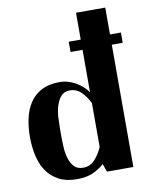

<svg xmlns="http://www.w3.org/2000/svg" viewBox="-83 -793 689 866"><g transform="rotate(-10 261.0 -360.0)"><path d="M23 -214Q23 -258 31.5 -297.5Q40 -337 60 -368Q80 -399 114 -417Q148 -435 199 -435Q234 -435 269 -415.5Q304 -396 325 -366V-730H459V0H338L325 -37Q305 -18 275 -4Q245 10 199 10Q151 10 117.5 -7.5Q84 -25 63 -55Q42 -85 32.5 -126Q23 -167 23 -214ZM236 -36Q268 -36 289.5 -59.5Q311 -83 325 -115V-316Q311 -346 289 -368Q267 -390 237 -390Q210 -390 195.5 -373Q181 -356 173.5 -331Q166 -306 164.5 -278.5Q163 -251 163 -230V-198Q163 -171 164.5 -142.5Q166 -114 173.5 -90Q181 -66 195.5 -51Q210 -36 236 -36ZM270 -560V-607H509V-560Z"/></g></svg>

Font: Gamine
Style: Bold
Weight: 700
Designer: Tapiwanashe Sebastian Garikayi
Version: Version 1.000